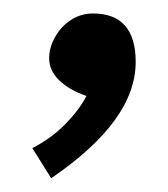

<svg xmlns="http://www.w3.org/2000/svg" viewBox="-20 -746 249 284"><path d="M180.7 -654.3Q180.7 -567.4 55.7 -482.4L27.8 -526.9Q56.2 -541.5 76.7 -562.5Q97.2 -583.5 107.9 -604Q81.5 -613.3 67.1 -627.7Q52.7 -642.1 52.7 -659.7Q52.7 -672.4 57.9 -684.1Q63 -695.8 71.8 -705.6Q91.8 -726.1 117.2 -726.1Q180.7 -726.1 180.7 -654.3Z"/></svg>

Font: XB Khoramshahr
Style: Bold
Weight: 700
Designer: Behnam
Foundry: Irmug
Version: Version 8.005 2009